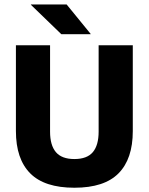

<svg xmlns="http://www.w3.org/2000/svg" viewBox="-20 -847 683 882"><path d="M321.7 15.4Q184.3 15.4 118.7 -50.8Q53.1 -117 53.1 -244.8V-639H210V-242.2Q210 -179.8 236.8 -148.1Q263.7 -116.4 321.7 -116.4Q379.8 -116.4 406.5 -148.1Q433.1 -179.8 433.1 -242.2V-639H590V-244.8Q590 -117 524.6 -50.8Q459.3 15.4 321.7 15.4ZM286.1 -826.5 396.4 -691.3V-690H261.6L122 -824.9V-826.5Z"/></svg>

Font: Anek Latin Medium
Style: Regular
Weight: 500
Designer: Yesha Goshar
Foundry: Ek Type
Version: Version 1.003